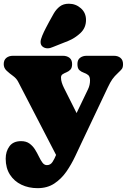

<svg xmlns="http://www.w3.org/2000/svg" viewBox="-21 -792 665 1005"><path d="M224.6 72.3Q243.2 72.3 253.9 55.7Q264.6 39.1 272.5 19L73.7 -364.7Q64.9 -381.8 46.9 -394.8Q28.8 -407.7 13.7 -421.9Q-1.5 -436 -1.5 -456.1Q-1.5 -478 12.2 -489Q25.9 -500 46.9 -500H308.1Q329.1 -500 342.8 -489.3Q356.4 -478.5 356.4 -456.5Q356.4 -437 347.7 -427.7Q338.9 -418.5 327.4 -413.8Q315.9 -409.2 307.1 -403.6Q298.3 -397.9 298.3 -386.2Q298.3 -372.6 302.7 -358.9Q307.1 -345.2 313.5 -332.5L379.9 -200.2L439.9 -325.2Q450.2 -346.7 450.2 -371.1Q450.2 -391.6 440.2 -399.4Q430.2 -407.2 417.2 -411.6Q404.3 -416 394.3 -425Q384.3 -434.1 384.3 -457Q384.3 -479 398.2 -489.5Q412.1 -500 432.6 -500H575.2Q596.2 -500 609.6 -489Q623 -478 623 -456.1Q623 -439 616.7 -430.9Q610.4 -422.9 598.6 -412.1Q577.6 -392.6 566.9 -377.2Q556.2 -361.8 543.9 -335.9L411.1 -55.7Q393.1 -17.6 372.8 25.6Q352.5 68.8 326.2 106.7Q299.8 144.5 263.2 168.7Q226.6 192.9 175.8 192.9Q128.9 192.9 91.1 174.8Q53.2 156.7 31 122.1Q8.8 87.4 8.8 38.6Q8.8 0.5 28.6 -26.4Q48.3 -53.2 89.4 -53.2Q116.2 -53.2 133.5 -40.5Q150.9 -27.8 162.4 -9.3Q173.8 9.3 182.9 28.1Q191.9 46.9 201.4 59.6Q210.9 72.3 224.6 72.3ZM191.4 -571.8Q191.4 -584.5 200 -605Q208.5 -625.5 219.2 -645.8Q230 -666 236.3 -678.2Q248 -700.2 260.7 -721.9Q273.4 -743.7 292 -758.1Q310.5 -772.5 339.4 -772.5Q375.5 -772.5 402.3 -748.8Q429.2 -725.1 429.2 -687.5Q429.2 -646.5 400.4 -619.4Q371.6 -592.3 336.9 -578.1L255.9 -545.9Q249 -543 242.4 -541Q235.8 -539.1 228 -539.1Q213.4 -539.1 202.4 -547.6Q191.4 -556.2 191.4 -571.8Z"/></svg>

Font: Caprasimo
Style: Regular
Weight: 400
Designer: The DocRepair Project, Phaedra Charles, Flavia Zimbardi
Foundry: Google
Version: Version 1.001